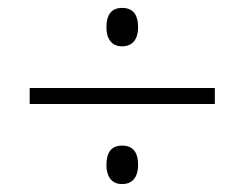

<svg xmlns="http://www.w3.org/2000/svg" viewBox="-20 -593 611 480"><path d="M246.1 -524.9C246.1 -491.2 263.2 -477.1 285.2 -477.1C308.1 -477.1 325.2 -491.2 325.2 -524.9C325.2 -557.1 312 -573.2 285.2 -573.2C259.3 -573.2 246.1 -557.1 246.1 -524.9ZM517.1 -333V-373H54.2V-333ZM246.1 -181.2C246.1 -146.5 263.2 -132.8 285.2 -132.8C308.1 -132.8 325.2 -146.5 325.2 -181.2C325.2 -212.9 312 -229 285.2 -229C259.3 -229 246.1 -212.9 246.1 -181.2Z"/></svg>

Font: Open Sans 300
Style: Regular
Weight: 300
Foundry: Ascender Corporation
Version: Version 1.100;PS 001.100;hotconv 1.0.88;makeotf.lib2.5.64775